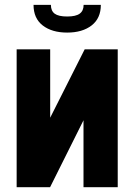

<svg xmlns="http://www.w3.org/2000/svg" viewBox="-20 -785 563 805"><path d="M120.6 -764.6H193.4Q193.4 -739.3 209.5 -727.5Q225.6 -715.8 261.7 -715.8Q297.9 -715.8 314.2 -727.8Q330.6 -739.7 330.6 -764.6H402.8Q402.8 -708.5 364.3 -678.5Q325.7 -648.4 261.7 -648.4Q197.8 -648.4 159.2 -678.2Q120.6 -708 120.6 -764.6ZM49.8 0V-578.1H190.4V-291.5L335 -578.1H473.6V0H330.1V-280.8L189.9 0Z"/></svg>

Font: Oswald
Style: Heavy
Weight: 800
Designer: Vernon Adams
Foundry: Vernon Adams
Version: 3.0; ttfautohint (v0.95) -l 8 -r 50 -G 200 -x 0 -w "G" -W -c